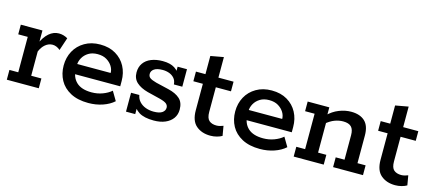

<svg xmlns="http://www.w3.org/2000/svg" viewBox="-47 -942 3026 1346"><g transform="rotate(15 1466.5 -268.5)"><path d="M21 0V-71H85V-328H16V-398H173V-287L163 -296Q187 -352 219.5 -380Q252 -408 291 -408Q325 -408 355 -390L324 -297Q310 -309 296 -314.5Q282 -320 269 -320Q240 -320 216.5 -300.5Q193 -281 179 -247V-71H253V0Z M614 10Q537 10 484.5 -18Q432 -46 406 -93.5Q380 -141 380 -200Q380 -258 405.5 -305Q431 -352 479 -380Q527 -408 591 -408Q657 -408 704 -380Q751 -352 776 -305Q801 -258 801 -199V-161H432V-234H712Q712 -259 697.5 -282.5Q683 -306 656.5 -322Q630 -338 591 -338Q552 -338 525 -321.5Q498 -305 483.5 -279Q469 -253 469 -225V-200Q469 -139 506 -103.5Q543 -68 617 -68Q659 -68 696.5 -82Q734 -96 759 -118L798 -52Q766 -23 717.5 -6.5Q669 10 614 10Z M1089 10Q1019 10 981.5 -13.5Q944 -37 930 -79L953 -86V0H886V-137H946Q951 -109 969 -89.5Q987 -70 1014 -60Q1041 -50 1072 -50Q1114 -50 1134 -64Q1154 -78 1154 -100Q1154 -116 1141.5 -127.5Q1129 -139 1091 -149L998 -172Q946 -186 916 -213Q886 -240 886 -285Q886 -324 905.5 -352Q925 -380 961 -394.5Q997 -409 1044 -409Q1099 -409 1131.5 -388Q1164 -367 1176 -329L1154 -328V-398H1222V-271H1161Q1159 -299 1144 -316Q1129 -333 1107 -341Q1085 -349 1060 -349Q1019 -349 998.5 -335Q978 -321 978 -299Q978 -280 992 -270Q1006 -260 1039 -251L1132 -229Q1187 -216 1216.5 -189Q1246 -162 1246 -111Q1246 -74 1226.5 -47Q1207 -20 1172 -5Q1137 10 1089 10Z M1500 10Q1437 10 1396.5 -24.5Q1356 -59 1356 -136V-328H1287V-398H1356V-530L1450 -547V-398H1560V-328H1450V-149Q1450 -104 1469.5 -87Q1489 -70 1523 -70Q1536 -70 1549 -73.5Q1562 -77 1572 -81L1584 -11Q1569 -2 1546.5 4Q1524 10 1500 10Z M1859 10Q1782 10 1729.5 -18Q1677 -46 1651 -93.5Q1625 -141 1625 -200Q1625 -258 1650.5 -305Q1676 -352 1724 -380Q1772 -408 1836 -408Q1902 -408 1949 -380Q1996 -352 2021 -305Q2046 -258 2046 -199V-161H1677V-234H1957Q1957 -259 1942.5 -282.5Q1928 -306 1901.5 -322Q1875 -338 1836 -338Q1797 -338 1770 -321.5Q1743 -305 1728.5 -279Q1714 -253 1714 -225V-200Q1714 -139 1751 -103.5Q1788 -68 1862 -68Q1904 -68 1941.5 -82Q1979 -96 2004 -118L2043 -52Q2011 -23 1962.5 -6.5Q1914 10 1859 10Z M2103 0V-71H2167V-328H2098V-398H2255V-338L2242 -335Q2280 -373 2324.5 -390.5Q2369 -408 2412 -408Q2476 -408 2511.5 -375Q2547 -342 2547 -271V-71H2606V0H2389V-71H2453V-249Q2453 -290 2434.5 -309Q2416 -328 2375 -328Q2345 -328 2314 -316.5Q2283 -305 2249 -276L2261 -307V-71H2321V0Z M2841 10Q2778 10 2737.5 -24.5Q2697 -59 2697 -136V-328H2628V-398H2697V-530L2791 -547V-398H2901V-328H2791V-149Q2791 -104 2810.5 -87Q2830 -70 2864 -70Q2877 -70 2890 -73.5Q2903 -77 2913 -81L2925 -11Q2910 -2 2887.5 4Q2865 10 2841 10Z"/></g></svg>

Font: Rokkitt Medium
Style: Regular
Weight: 500
Version: Version 3.103